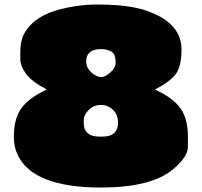

<svg xmlns="http://www.w3.org/2000/svg" viewBox="-20 -822 904 860"><path d="M432.1 18.1Q130.4 17.6 60.1 -126Q42 -163.1 42 -208Q42 -292.5 77.1 -339.1Q112.3 -385.7 189.9 -420.9Q121.1 -457 96.2 -491.7Q71.3 -526.4 71 -555.2Q70.8 -584 70.8 -584.5Q70.8 -640.1 88.9 -672.4Q137.2 -759.8 282.2 -788.1Q352.1 -801.8 407.7 -801.8Q463.4 -801.8 502.4 -798.8Q587.4 -792.5 642.8 -771.7Q698.2 -751 727.5 -728Q793 -677.2 793 -601.3Q793 -525.4 767.8 -491Q742.7 -456.5 673.8 -420.9Q752 -385.7 786.9 -338.9Q821.8 -292 821.8 -207.5Q821.8 -206.5 821.5 -162.8Q821.3 -119.1 754.9 -63.5Q658.2 17.6 432.1 18.1ZM432.1 -602.1Q366.2 -601.6 366.2 -547.9Q366.2 -517.6 389.2 -497.6Q413.1 -476.6 434.1 -476.6Q450.7 -476.6 474.4 -497.6Q498 -518.6 498 -541.5Q498 -579.6 479.2 -590.8Q460.4 -602.1 432.1 -602.1ZM481.4 -218.8Q508.8 -235.4 508.8 -271.7Q508.8 -308.1 485.8 -330.1Q462.9 -352.1 431.9 -352.1Q400.9 -352.1 377.9 -330.1Q355 -308.1 355 -280Q355 -252 361.6 -239.7Q368.2 -227.5 382.3 -218.8Q396.5 -210 432.1 -210Q467.8 -210 481.4 -218.8Z"/></svg>

Font: Fz Rammetto One
Style: Regular
Weight: 400
Designer: Vernon Adams
Foundry: Vernon Adams
Version: Vit hóa bi c Thuy @ FontZin.Com